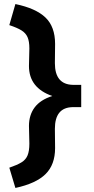

<svg xmlns="http://www.w3.org/2000/svg" viewBox="-20 -724 462 948"><path d="M56 204 26 104Q64 91 85.5 78Q107 65 116 43.5Q125 22 125 -15L123 -102Q123 -156 151 -193.5Q179 -231 238 -250Q123 -290 123 -398L125 -485Q125 -520 116 -540.5Q107 -561 86 -574Q65 -587 26 -600L56 -704Q157 -683 204.5 -637.5Q252 -592 252 -507L251 -412Q251 -307 340 -305H381V-195H338Q251 -193 251 -88L252 7Q252 89 205 135.5Q158 182 56 204Z"/></svg>

Font: Lexend Deca SemiBold
Style: Regular
Weight: 600
Designer: Bonnie Shaver-Troup, Thomas Jockin
Foundry: Lexend
Version: Version 1.008; ttfautohint (v1.8.4.7-5d5b)